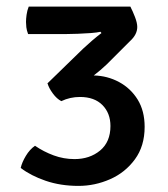

<svg xmlns="http://www.w3.org/2000/svg" viewBox="-20 -566 522 598"><path d="M324 -173.5Q324 -213.5 299 -238.8Q274 -264 229 -264Q198 -264 171 -251Q157 -258 144.5 -275Q132 -292 128 -306.5H127.5H128L127.5 -307Q128.5 -307.5 129 -307.5L239 -414.5Q249.5 -424.5 267.2 -439.8Q285 -455 296 -463L293 -467Q282 -464.5 262.5 -463Q243 -461.5 222.5 -460.8Q202 -460 188.5 -460H67.5Q63 -472 62 -481.2Q61 -490.5 61 -497.5Q61 -507.5 62.8 -520.2Q64.5 -533 69.5 -545.5H386Q393.5 -531 400.5 -512.8Q407.5 -494.5 407.5 -482Q407.5 -458.5 385 -438L313 -366Q293 -347 272 -331Q314.5 -330 350.8 -310.5Q387 -291 408.8 -255.8Q430.5 -220.5 430.5 -171Q430.5 -111 400.2 -69.8Q370 -28.5 322.8 -7.8Q275.5 13 224.5 13Q168.5 13 122 -3Q75.5 -19 44.5 -43Q48.5 -60.5 60.5 -80.5Q72.5 -100.5 89 -112Q116 -93.5 147.2 -82Q178.5 -70.5 212 -70.5Q259.5 -70.5 291.8 -97.2Q324 -124 324 -173.5Z"/></svg>

Font: Signika SC
Style: Regular
Weight: 400
Designer: Anna Giedryś
Foundry: Anna Giedryś
Version: Version 2.000; ttfautohint (v1.8.3) -l 8 -r 50 -G 200 -x 9 -